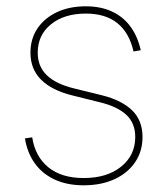

<svg xmlns="http://www.w3.org/2000/svg" viewBox="-20 -563 518 594"><path d="M238.8 10.3Q188 10.3 149.7 -7.3Q111.3 -24.9 87.9 -57.4Q64.5 -89.8 57.1 -134.8L79.6 -138.2Q88.9 -78.6 129.6 -45.4Q170.4 -12.2 238.8 -12.2Q311 -12.2 354.7 -47.4Q398.4 -82.5 398.4 -139.2Q398.4 -181.6 371.3 -207.3Q344.2 -232.9 291 -246.1L204.6 -267.6Q140.6 -283.2 107.4 -316.2Q74.2 -349.1 74.2 -399.9Q74.2 -442.9 95.9 -475.1Q117.7 -507.3 156.2 -525.4Q194.8 -543.5 245.6 -543.5Q291 -543.5 325.4 -527.8Q359.9 -512.2 382.6 -482.2Q405.3 -452.1 415.5 -407.7L393.1 -403.8Q379.9 -461.9 343 -491.5Q306.2 -521 245.6 -521Q178.7 -521 137.7 -487.8Q96.7 -454.6 96.7 -399.9Q96.7 -357.4 124.8 -330.3Q152.8 -303.2 208.5 -289.6L295.9 -268.1Q356.4 -252.9 388.7 -221.7Q420.9 -190.4 420.9 -139.2Q420.9 -94.7 397.9 -61Q375 -27.3 334 -8.5Q293 10.3 238.8 10.3Z"/></svg>

Font: Inter 20pt Thin
Style: Regular
Weight: 250
Version: Version 4.001;git-66647c0bb